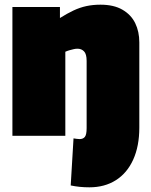

<svg xmlns="http://www.w3.org/2000/svg" viewBox="-20 -580 647 820"><path d="M575 -35Q575 44 549 101.5Q523 159 475 189.5Q427 220 362 220Q340 220 320.5 218Q301 216 282 212L294 11Q301 12 307.5 13Q314 14 320 14Q335 14 342.5 4.5Q350 -5 350 -33V-320Q350 -349 339 -360.5Q328 -372 311 -372Q303 -372 294.5 -370Q286 -368 277 -365.5Q268 -363 259 -359V0H33V-550H236V-503Q266 -522 293.5 -535Q321 -548 349 -554Q377 -560 409 -560Q466 -560 503 -538.5Q540 -517 557.5 -481Q575 -445 575 -399Z"/></svg>

Font: Georama Black
Style: Regular
Weight: 900
Designer: Jean-Baptiste Levee
Foundry: Production Type
Version: Version 1.001